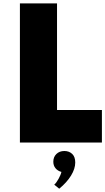

<svg xmlns="http://www.w3.org/2000/svg" viewBox="-20 -845 624 1138"><path d="M98 0H584V-193H318V-825H98ZM331 273.5Q376.5 236 401.2 195.5Q426 155 426 118Q426 84.5 407.8 67.2Q389.5 50 361.5 50Q332.5 50 314.2 67.8Q296 85.5 296 113.5Q296 136.5 309 152.2Q322 168 344 174Q340.5 191 327 215.2Q313.5 239.5 301.5 249.5Z"/></svg>

Font: Spartan Black
Style: Regular
Weight: 900
Designer: Matt Bailey, Mirko Velimirovic
Foundry: Matt Bailey
Version: Version 1.003; ttfautohint (v1.8.3)